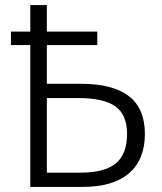

<svg xmlns="http://www.w3.org/2000/svg" viewBox="-20 -734 638 754"><path d="M99 -557H23V-610H99V-714H164V-610H362V-557H164V-405H298Q423 -405 486 -356.5Q549 -308 549 -208Q549 -107 486.5 -53.5Q424 0 305 0H99ZM297 -56Q391 -56 435 -92.5Q479 -129 479 -208Q479 -283 433.5 -316Q388 -349 286 -349H164V-56Z"/></svg>

Font: OpenSansMMV
Style: Light
Weight: 300
Foundry: Ascender Corporation
Version: Version 4.001